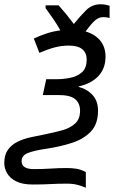

<svg xmlns="http://www.w3.org/2000/svg" viewBox="-66 -685 540 897"><path d="M335 192Q316 184 295.5 178.5Q275 173 245 173Q204 173 169.5 175Q135 177 87 177Q38 177 9 162Q-20 147 -33 124Q-46 101 -46 77Q-46 39 -29.5 15.5Q-13 -8 14.5 -22Q42 -36 76.5 -43.5Q111 -51 147 -58Q187 -66 223.5 -76Q260 -86 284 -107Q308 -128 308 -168Q308 -202 285.5 -221.5Q263 -241 207 -241H134L150 -315H199Q232 -315 264.5 -322Q297 -329 318 -348.5Q339 -368 339 -407Q339 -437 319 -454.5Q299 -472 255 -472Q222 -472 189.5 -463.5Q157 -455 118 -438L92 -505Q122 -519 152.5 -529Q183 -539 216 -543Q202 -569 183.5 -595.5Q165 -622 147 -647V-660H208Q226 -640 243.5 -618.5Q261 -597 279 -573Q308 -609 336 -637Q364 -665 404 -665Q419 -665 429 -662.5Q439 -660 446 -658V-601Q439 -603 432 -604Q425 -605 415 -605Q396 -605 378 -589.5Q360 -574 334 -538Q378 -525 402.5 -495Q427 -465 427 -420Q427 -366 394.5 -330.5Q362 -295 301 -281V-279Q341 -269 366.5 -241Q392 -213 392 -168Q392 -106 359 -71Q326 -36 271.5 -18Q217 0 150 10Q95 18 65 29.5Q35 41 35 68Q35 105 92 105Q135 105 172 102.5Q209 100 246 100Q270 100 291.5 103.5Q313 107 335 119Z"/></svg>

Font: Manna Sans
Style: Italic
Weight: 400
Italic angle: -12°
Designer: Monotype Design Team
Foundry: Monotype Imaging Inc.
Version: Version 2.001.1; ttfautohint (v1.8.2)